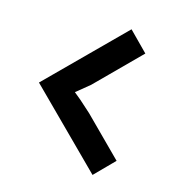

<svg xmlns="http://www.w3.org/2000/svg" viewBox="-93 -787 710 764"><g transform="rotate(15 262.0 -405.0)"><path d="M434 -184 356 -105 55 -405 356 -705 434 -626 258 -450 203 -405 231 -382 279 -339Z"/></g></svg>

Font: TypoPRO Sinkin Sans
Style: 500 Medium
Weight: 500
Designer: Keith Bates
Foundry: K-Type
Version: Sinkin Sans (version 1.0)  by Keith Bates   •   © 2014   www